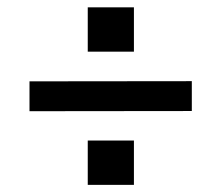

<svg xmlns="http://www.w3.org/2000/svg" viewBox="-20 -626 604 524"><path d="M345.5 -242.5V-121.5H219.5V-242.5ZM503.5 -404.5V-323L60.5 -322.5V-404ZM345.5 -606V-485H219.5V-606Z"/></svg>

Font: Public Sans Medium
Style: Regular
Weight: 500
Designer: The Public Sans Project Authors: Dan O. Williams and USWDS (Libre Franklin designed by Pablo Impallari and Rodrigo Fuenz
Version: Version 1.007